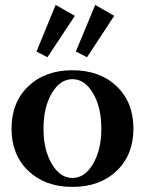

<svg xmlns="http://www.w3.org/2000/svg" viewBox="-20 -733 577 765"><path d="M125.5 -527.8 201.7 -713.4 278.3 -669.9 168.9 -504.9ZM282.2 -527.8 359.4 -713.4 435.1 -669.9 326.7 -504.9ZM268.6 11.7Q159.7 11.7 92.8 -52.2Q25.9 -116.2 25.9 -220.7Q25.9 -325.2 92.8 -389.2Q159.7 -453.1 268.6 -453.1Q377.9 -453.1 444.8 -389.2Q511.7 -325.2 511.7 -220.7Q511.7 -116.2 444.8 -52.2Q377.9 11.7 268.6 11.7ZM186.3 -80.1Q219.2 -23.9 268.6 -23.9Q317.9 -23.9 350.8 -80.1Q383.8 -136.2 383.8 -220.7Q383.8 -305.2 350.8 -361.3Q317.9 -417.5 268.6 -417.5Q219.2 -417.5 186.3 -361.3Q153.3 -305.2 153.3 -220.7Q153.3 -136.2 186.3 -80.1Z"/></svg>

Font: Elstob 10pt SemiBold
Style: Regular
Weight: 600
Designer: Peter S. Baker
Version: Version 1.015